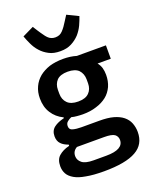

<svg xmlns="http://www.w3.org/2000/svg" viewBox="-177 -876 954 1187"><g transform="rotate(-20 300.0 -283.0)"><path d="M298 212C393 212 464 199 509 173C554 148 576 108 576 54C576 54 576 54 576 54C576 33 572 13 565 -5C558 -23 546 -39 530 -52C514 -65 493 -75 468 -82C443 -89 412 -92 376 -92C376 -92 259 -92 259 -92C259 -92 259 -92 259 -92C238 -92 219 -94 204 -98C189 -101 181 -111 181 -127C181 -127 181 -127 181 -127C181 -139 185 -149 194 -156C203 -163 212 -169 221 -172C221 -172 221 -172 221 -172C232 -169 244 -167 257 -166C269 -165 282 -164 295 -164C295 -164 295 -164 295 -164C328 -164 358 -168 385 -177C412 -185 435 -197 454 -212C473 -227 487 -246 498 -269C508 -292 513 -317 513 -345C513 -345 513 -345 513 -345C513 -362 511 -377 507 -391C503 -404 496 -417 487 -428C487 -428 574 -428 574 -428C574 -428 574 -516 574 -516C574 -516 383 -516 383 -516C383 -516 383 -516 383 -516C357 -524 328 -528 296 -528C296 -528 296 -528 296 -528C263 -528 233 -524 206 -516C179 -507 157 -495 138 -480C119 -464 104 -445 94 -423C83 -400 78 -375 78 -346C78 -346 78 -346 78 -346C78 -308 87 -276 104 -250C121 -223 145 -202 176 -187C176 -187 176 -182 176 -182C176 -182 176 -182 176 -182C148 -175 126 -166 109 -153C92 -140 83 -121 83 -96C83 -96 83 -96 83 -96C83 -75 89 -58 101 -46C112 -34 128 -25 148 -18C148 -18 148 -10 148 -10C148 -10 148 -10 148 -10C118 -3 95 9 78 24C61 39 53 61 53 90C53 90 53 90 53 90C53 109 57 125 65 140C73 155 87 168 106 179C125 190 150 198 181 203C212 209 251 212 298 212C298 212 298 212 298 212ZM295 -248C263 -248 239 -256 224 -272C209 -287 201 -308 201 -333C201 -333 201 -359 201 -359C201 -359 201 -359 201 -359C201 -384 209 -405 224 -421C239 -436 263 -444 295 -444C295 -444 295 -444 295 -444C328 -444 352 -436 367 -421C382 -405 390 -384 390 -359C390 -359 390 -333 390 -333C390 -333 390 -333 390 -333C390 -308 382 -287 367 -272C352 -256 328 -248 295 -248C295 -248 295 -248 295 -248ZM456 63C456 105 418 126 343 126C343 126 260 126 260 126C260 126 260 126 260 126C224 126 199 120 184 108C169 96 161 81 161 63C161 63 161 63 161 63C161 41 171 24 191 13C191 13 369 13 369 13C369 13 369 13 369 13C402 13 425 17 438 26C450 35 456 48 456 63C456 63 456 63 456 63ZM298 -578C327 -578 351 -583 372 -594C393 -605 410 -618 425 -634C439 -650 451 -668 460 -687C469 -706 476 -725 482 -742C482 -742 408 -778 408 -778C408 -778 387 -745 387 -745C387 -745 387 -745 387 -745C379 -733 372 -722 366 -713C359 -704 353 -696 346 -689C339 -682 332 -677 325 -674C317 -671 308 -669 298 -669C298 -669 298 -669 298 -669C288 -669 279 -671 272 -674C264 -677 257 -682 250 -689C243 -696 237 -704 231 -713C224 -722 217 -733 209 -745C209 -745 188 -778 188 -778C188 -778 114 -742 114 -742C114 -742 114 -742 114 -742C120 -725 128 -706 137 -687C146 -668 157 -650 172 -634C186 -618 203 -605 224 -594C244 -583 269 -578 298 -578C298 -578 298 -578 298 -578Z"/></g></svg>

Font: IBM Plex Mono Mod
Style: SemiBold
Weight: 500
Designer: Mike Abbink, Paul van der Laan, Pieter van Rosmalen
Foundry: Bold Monday
Version: ""